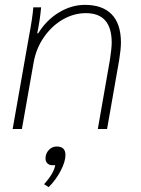

<svg xmlns="http://www.w3.org/2000/svg" viewBox="-20 -530 578 789"><path d="M99 -380Q113 -453 117 -500H149Q144 -445 133 -393H137Q171 -448 222.5 -479Q274 -510 329 -510Q401 -510 439 -471Q477 -432 477 -355Q477 -329 470 -285L420 0H382L432 -286Q439 -332 439 -355Q439 -476 333 -476Q283 -476 237.5 -449.5Q192 -423 160 -376.5Q128 -330 118 -272L70 0H32ZM249 107Q249 134 229.5 171.5Q210 209 180 239L161 227Q201 183 207 149H195Q183 149 175 141.5Q167 134 167 121Q167 101 180.5 86.5Q194 72 213 72Q249 72 249 107Z"/></svg>

Font: Sarabun Thin
Style: Italic
Weight: 250
Italic angle: -10°
Designer: Suppakit Chalermlarp | Katatrad Co.,Ltd.
Foundry: Cadson Demak Co.,Ltd.
Version: Version 1.000; ttfautohint (v1.6)